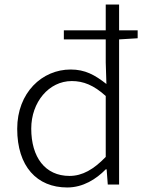

<svg xmlns="http://www.w3.org/2000/svg" viewBox="-20 -815 645 848"><path d="M287 -38C179 -38 118 -121 118 -247C118 -364 196 -457 297 -457C348 -457 394 -439 447 -391V-122C394 -67 344 -38 287 -38ZM262 -641H447V-539L450 -444C399 -484 356 -508 292 -508C166 -508 56 -406 56 -246C56 -80 143 13 277 13C347 13 405 -24 447 -67H451L456 0H506V-641L588 -646V-681H506V-795H447V-681H262Z"/></svg>

Font: Noto Sans KR Light
Style: Regular
Weight: 300
Designer: Ryoko NISHIZUKA 西塚涼子 (kana, bopomofo & ideographs); Paul D. Hunt (Latin, Greek & Cyrillic); Sandoll Communications 산돌커뮤니
Foundry: Adobe
Version: Version 2.004;hotconv 1.0.118;makeotfexe 2.5.65603